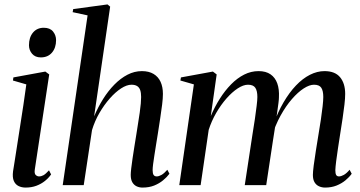

<svg xmlns="http://www.w3.org/2000/svg" viewBox="-20 -837 1627 868"><path d="M95.5 11Q78 11 63.8 4Q49.5 -3 42.5 -19Q35.5 -35 39 -62.5Q40.5 -71 45 -100Q49.5 -129 56.2 -171.8Q63 -214.5 70.5 -263.8Q78 -313 85.8 -362.8Q93.5 -412.5 99 -455.5L38.5 -473L40.5 -487L185 -513.5L202.5 -500.5L137.5 -72Q134.5 -53 141.2 -46.2Q148 -39.5 156.5 -39.5Q167 -39.5 176.8 -45Q186.5 -50.5 201.5 -67L211 -48.5Q200 -32.5 183.2 -19Q166.5 -5.5 144.5 2.8Q122.5 11 95.5 11ZM164.5 -577.5Q139 -577.5 125 -594Q111 -610.5 111 -632.5Q111 -668 129.2 -689.8Q147.5 -711.5 178 -711.5Q206 -711.5 219.8 -694.5Q233.5 -677.5 233.5 -655.5Q233.5 -621 215 -599.2Q196.5 -577.5 164.5 -577.5Z M624 11Q609.5 11 597.5 5.2Q585.5 -0.5 578.2 -13Q571 -25.5 571 -46.5Q571 -56 573.2 -75.5Q575.5 -95 579.2 -120.5Q583 -146 587.5 -174.2Q592 -202.5 596.5 -230Q600.5 -256 604.5 -281.2Q608.5 -306.5 611.8 -328.8Q615 -351 616.5 -369Q618 -387 618 -398.5Q618 -417.5 613.8 -429.8Q609.5 -442 599.8 -448Q590 -454 574.5 -454Q553 -454 527.2 -437.2Q501.5 -420.5 476 -391.5Q450.5 -362.5 429.2 -325.8Q408 -289 396 -249L358.5 0H263.5L376 -767.5L308.5 -782L311 -796L466 -817L478 -807L405.5 -311Q423 -352.5 446 -389.2Q469 -426 497 -454.5Q525 -483 556.2 -499.2Q587.5 -515.5 621.5 -515.5Q653 -515.5 674.2 -502.8Q695.5 -490 706 -467Q716.5 -444 716.5 -412.5Q716.5 -393 713 -364.2Q709.5 -335.5 704.2 -301.5Q699 -267.5 693.5 -232Q689.5 -207.5 685.5 -182.5Q681.5 -157.5 678 -135Q674.5 -112.5 672.2 -95Q670 -77.5 670 -68Q670 -52.5 674.5 -46Q679 -39.5 688.5 -39.5Q698 -39.5 710 -46.2Q722 -53 736.5 -69.5L746 -51.5Q734.5 -36 717.2 -21.8Q700 -7.5 677 1.8Q654 11 624 11Z M959.5 -500.5 933 -312.5Q950.5 -354 973.8 -390.8Q997 -427.5 1024.8 -455.8Q1052.5 -484 1083.8 -499.8Q1115 -515.5 1149 -515.5Q1182 -515.5 1203 -501Q1224 -486.5 1233.5 -460Q1243 -433.5 1241 -396.5Q1241 -388 1238.8 -371Q1236.5 -354 1233.5 -332.2Q1230.5 -310.5 1227 -286.5L1216 -273Q1235.5 -329.5 1261.8 -374.2Q1288 -419 1318 -450.5Q1348 -482 1381 -498.8Q1414 -515.5 1447 -515.5Q1494.5 -515.5 1517.5 -487.8Q1540.5 -460 1540.5 -412.5Q1540.5 -393 1537.2 -364.2Q1534 -335.5 1528.8 -301.5Q1523.5 -267.5 1518 -232Q1513 -199.5 1508 -167Q1503 -134.5 1499.8 -108.5Q1496.5 -82.5 1496 -68Q1496 -52.5 1499.8 -46Q1503.5 -39.5 1512.5 -39.5Q1522 -39.5 1534.2 -46.2Q1546.5 -53 1560.5 -69.5L1570 -51.5Q1559 -36 1541.8 -21.8Q1524.5 -7.5 1501.5 1.8Q1478.5 11 1449.5 11Q1435 11 1422.2 5.2Q1409.5 -0.5 1402 -13Q1394.5 -25.5 1394.5 -46.5Q1394.5 -59 1398.2 -88.8Q1402 -118.5 1408 -155.8Q1414 -193 1420 -230Q1426 -265 1430.8 -297.5Q1435.5 -330 1438.5 -356.5Q1441.5 -383 1441.5 -398.5Q1441.5 -426.5 1432.5 -440.2Q1423.5 -454 1399.5 -454Q1379 -454 1353 -437.2Q1327 -420.5 1299.8 -389.2Q1272.5 -358 1248.2 -314Q1224 -270 1207.5 -216L1227 -287.5Q1225 -273 1223 -258.8Q1221 -244.5 1218.5 -230.2Q1216 -216 1214 -201.5L1183.5 0H1086.5L1121.5 -230Q1127.5 -265 1132.2 -298.2Q1137 -331.5 1140.2 -358Q1143.5 -384.5 1143.5 -398.5Q1143.5 -426.5 1134.2 -440.2Q1125 -454 1101 -454Q1080 -454 1054.5 -437.2Q1029 -420.5 1003.8 -391.8Q978.5 -363 957.2 -326.2Q936 -289.5 923.5 -250L887 0H790.5L856.5 -455.5L795.5 -473L798 -487L942.5 -513.5Z"/></svg>

Font: Merriweather 144pt
Style: Italic
Weight: 400
Italic angle: -7.8°
Version: Version 2.101